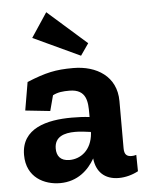

<svg xmlns="http://www.w3.org/2000/svg" viewBox="-52 -742 609 795"><g transform="rotate(-5 253.0 -345.0)"><path d="M68 -419 48 -302 151 -291 168 -355C189 -366 210 -368 237 -368C310 -368 311 -313 311 -267V-252C288 -255 262 -256 237 -256C134 -256 27 -230 27 -119C27 -25 101 10 166 10C239 10 285 -34 311 -80V-79C317 -25 350 10 410 10C438 10 467 2 491 -11L490 -79C483 -77 477 -76 471 -76C450 -76 440 -85 440 -111V-307C440 -410 358 -460 261 -460C187 -460 147 -451 68 -419ZM332 -557 170 -700 103 -599 298 -508ZM311 -184C305 -113 258 -82 213 -82C174 -82 160 -105 160 -134C160 -183 200 -196 246 -196C267 -196 290 -193 311 -190Z"/></g></svg>

Font: Zilla Slab Bold
Style: Regular
Weight: 700
Designer: Typotheque.com
Foundry: Typotheque type foundry
Version: Version 1.3; 2018